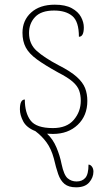

<svg xmlns="http://www.w3.org/2000/svg" viewBox="-20 -562 445 820"><path d="M206 10Q193 10 181 9Q206 32 221 67.5Q236 103 243 139Q253 186 269 199.5Q285 213 307 213Q331 213 344.5 197.5Q358 182 358 141Q366 141 372.5 149.5Q379 158 379 171Q379 196 361 217Q343 238 305 238Q273 238 255.5 223.5Q238 209 228.5 181.5Q219 154 210 115Q199 74 179 46.5Q159 19 131 -2Q93 -17 79 -44Q65 -71 65 -95Q65 -137 86 -137Q86 -80 110.5 -47.5Q135 -15 206 -15Q265 -15 295 -50Q325 -85 325 -132Q325 -156 318 -175.5Q311 -195 290.5 -213Q270 -231 229 -252Q171 -284 137.5 -308.5Q104 -333 90 -359.5Q76 -386 76 -422Q76 -475 113 -508.5Q150 -542 214 -542Q259 -542 286.5 -527Q314 -512 326 -489.5Q338 -467 338 -445Q338 -405 317 -405Q317 -470 289 -493.5Q261 -517 211 -517Q156 -517 130 -489.5Q104 -462 104 -421Q104 -374 137 -344.5Q170 -315 231 -283Q282 -257 308 -233.5Q334 -210 343.5 -185.5Q353 -161 353 -131Q353 -68 312 -29Q271 10 206 10Z"/></svg>

Font: Noto Serif Thin
Style: Regular
Weight: 100
Designer: Monotype Design Team
Foundry: Monotype Imaging Inc.
Version: Version 2.015